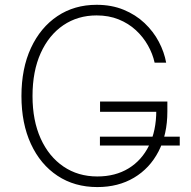

<svg xmlns="http://www.w3.org/2000/svg" viewBox="-20 -757 781 787"><path d="M378.9 9.8Q285.6 9.8 215.6 -36.6Q145.5 -83 106.7 -167Q67.9 -251 67.9 -363.3Q67.9 -476.6 106.9 -560.5Q146 -644.5 215.3 -690.9Q284.7 -737.3 376 -737.3Q437.5 -737.3 486.8 -717Q536.1 -696.8 572.5 -662.4Q608.9 -627.9 631.1 -585.7Q653.3 -543.5 661.1 -500H613.8Q606 -536.1 586.4 -570.8Q566.9 -605.5 536.9 -633.3Q506.8 -661.1 466.3 -677.5Q425.8 -693.8 376 -693.8Q298.8 -693.8 239.5 -653.6Q180.2 -613.3 146.7 -539.1Q113.3 -464.8 113.3 -363.3Q113.3 -263.2 146.7 -189.2Q180.2 -115.2 240 -74.5Q299.8 -33.7 378.9 -33.7Q452.6 -33.7 506.8 -66.7Q561 -99.6 590.8 -160.4Q620.6 -221.2 620.6 -303.7L636.7 -298.8H390.1V-340.8H666V-299.8Q666 -206.1 629.9 -136.5Q593.8 -66.9 529.3 -28.6Q464.8 9.8 378.9 9.8ZM389.6 -160.6V-196.8H716.8V-160.6Z"/></svg>

Font: Inter ExtraLight
Style: Regular
Weight: 250
Designer: Rasmus Andersson
Foundry: rsms
Version: Version 4.001;git-66647c0bb